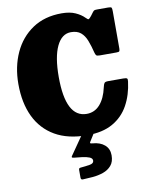

<svg xmlns="http://www.w3.org/2000/svg" viewBox="-110 -848 948 1218"><g transform="rotate(-10 364.0 -239.5)"><path d="M25 -375Q25 -486.5 66 -576Q107 -665.5 184.8 -717.8Q262.5 -770 372.5 -770Q425 -770 460.2 -754.2Q495.5 -738.5 518 -715.5Q531 -701.5 536.5 -703.8Q542 -706 554.5 -722L571 -744Q576.5 -751 581.2 -753Q586 -755 600 -755H670Q688.5 -755 691.8 -749.8Q695 -744.5 695 -726V-487Q695 -473 691.2 -469Q687.5 -465 672.5 -465H566Q548 -465 543 -470Q538 -475 534.5 -488.5Q523.5 -533.5 510 -568.2Q496.5 -603 473.2 -622.5Q450 -642 410 -642Q351 -642 318 -573Q285 -504 285 -375Q285 -114 420 -114Q471 -114 505.5 -153Q540 -192 555 -261Q559.5 -281.5 565 -288.2Q570.5 -295 589 -295H687Q707 -295 711 -290Q715 -285 713 -271Q702.5 -186 666.2 -120.2Q630 -54.5 564.5 -17.2Q499 20 400 20Q276 20 192.8 -28.2Q109.5 -76.5 67.2 -165Q25 -253.5 25 -375ZM310 276.5V228Q310 219.5 314 217.2Q318 215 325.5 214.5Q356 212 382 207.5Q408 203 408 184.5Q408 169.5 389.2 162Q370.5 154.5 344 151.2Q317.5 148 295 146Q280.5 144.5 278.5 141.2Q276.5 138 281.5 131.5L362 15.5Q365.5 10.5 375 10.5H424Q435.5 10.5 438.8 12.5Q442 14.5 438 20.5L413.5 59.5Q407 68 408.2 71.8Q409.5 75.5 423 76.5Q471.5 80 500.2 104.8Q529 129.5 529 171.5Q529 213.5 508.2 237.5Q487.5 261.5 455 272.8Q422.5 284 387.2 287Q352 290 322.5 291Q310 291.5 310 276.5Z"/></g></svg>

Font: Besley* Narrow Fatface
Style: Regular
Weight: 900
Width: 4
Designer: Owen Earl
Foundry: indestructible type*
Version: Version 3.000; ttfautohint (v1.8.3)